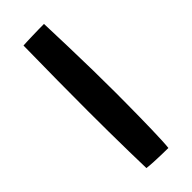

<svg xmlns="http://www.w3.org/2000/svg" viewBox="-223 -692 729 729"><g transform="rotate(-45 142.0 -327.5)"><path d="M196.5 6Q182.5 6 161.8 5.5Q141 5 120 4Q99 3 83.5 1Q82.5 -34.5 81.5 -87.5Q80.5 -140.5 80 -198.8Q79.5 -257 79.5 -307.5Q79.5 -381.5 80.2 -470.5Q81 -559.5 82.5 -658Q89 -658.5 103 -659Q117 -659.5 134 -660Q151 -660.5 167.5 -660.8Q184 -661 195.5 -661Q197.5 -602 199.5 -535.8Q201.5 -469.5 202.5 -404.2Q203.5 -339 203.5 -283Q203.5 -257 203.2 -223.8Q203 -190.5 202.5 -155.5Q202 -120.5 201.2 -88.2Q200.5 -56 199.2 -31.2Q198 -6.5 196.5 6Z"/></g></svg>

Font: Grandstander Thin Medium
Style: Regular
Weight: 500
Version: Version 1.200